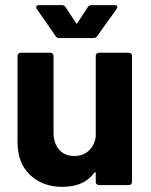

<svg xmlns="http://www.w3.org/2000/svg" viewBox="-20 -719 587 746"><path d="M352 -502Q352 -507 355.5 -510.5Q359 -514 364 -514H481Q486 -514 489.5 -510.5Q493 -507 493 -502V-12Q493 -7 489.5 -3.5Q486 0 481 0H364Q359 0 355.5 -3.5Q352 -7 352 -12V-46Q352 -49 351 -49.5Q350 -50 349 -50Q348 -50 346 -47Q306 7 222 7Q146 7 97 -39Q48 -85 48 -168V-502Q48 -507 51.5 -510.5Q55 -514 60 -514H176Q181 -514 184.5 -510.5Q188 -507 188 -502V-203Q188 -163 209.5 -138Q231 -113 269 -113Q303 -113 325 -133.5Q347 -154 352 -187ZM123 -684Q121 -687 121 -691Q121 -699 131 -699H221Q230 -699 235 -691L275 -630Q277 -627 278 -627Q280 -627 281 -630L321 -691Q326 -699 335 -699H425Q433 -699 434.5 -696Q436 -693 436 -691Q436 -688 433 -684L357 -578Q352 -571 343 -571H210Q201 -571 196 -579Z"/></svg>

Font: LinhAnh
Style: Bold
Weight: 700
Designer: Jeremy Tribby
Foundry: Tribby Type
Version: Version 1.408